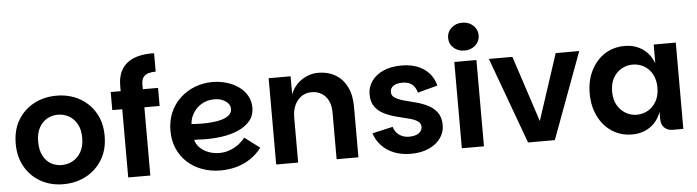

<svg xmlns="http://www.w3.org/2000/svg" viewBox="-49 -1010 4460 1228"><g transform="rotate(-5 2181.5 -396.5)"><path d="M315 7Q235 7 171.5 -28Q108 -63 70.5 -127Q33 -191 33 -278Q33 -365 71 -428.5Q109 -492 174 -526.5Q239 -561 319 -561Q399 -561 463.5 -526.5Q528 -492 566 -428.5Q604 -365 604 -278Q604 -191 565.5 -127Q527 -63 461.5 -28Q396 7 315 7ZM315 -116Q352 -116 385 -133.5Q418 -151 439 -187.5Q460 -224 460 -278Q460 -332 439.5 -368Q419 -404 386.5 -421.5Q354 -439 317 -439Q280 -439 248.5 -421.5Q217 -404 197 -368Q177 -332 177 -278Q177 -224 196 -187.5Q215 -151 246.5 -133.5Q278 -116 315 -116Z M731 0V-438H667V-554H731V-588Q731 -641 748 -677.5Q765 -714 796 -736.5Q827 -759 870 -769Q913 -779 965 -777V-659Q938 -659 917.5 -653Q897 -647 885 -630.5Q873 -614 873 -583V-554H971V-438H873V0Z M1325 7Q1261 7 1206.5 -13Q1152 -33 1111.5 -70Q1071 -107 1048.5 -158.5Q1026 -210 1026 -273Q1026 -338 1049 -391Q1072 -444 1113 -482Q1154 -520 1207 -540.5Q1260 -561 1319 -561Q1369 -561 1413 -547.5Q1457 -534 1490.5 -509.5Q1524 -485 1542.5 -451Q1561 -417 1561 -377Q1561 -325 1531 -290Q1501 -255 1451.5 -234.5Q1402 -214 1343 -206.5Q1284 -199 1227 -201Q1218 -202 1206 -202Q1194 -202 1184.5 -202.5Q1175 -203 1172 -203Q1178 -176 1200.5 -153Q1223 -130 1256 -117.5Q1289 -105 1327 -105Q1360 -105 1391 -116Q1422 -127 1448.5 -146.5Q1475 -166 1492 -189L1589 -116Q1557 -74 1515 -46.5Q1473 -19 1425 -6Q1377 7 1325 7ZM1232 -302Q1265 -302 1298.5 -305Q1332 -308 1360.5 -316.5Q1389 -325 1406.5 -340.5Q1424 -356 1424 -380Q1424 -400 1410.5 -415.5Q1397 -431 1374.5 -440.5Q1352 -450 1323 -450Q1277 -450 1241.5 -429Q1206 -408 1186 -374.5Q1166 -341 1164 -305Q1176 -304 1194 -303Q1212 -302 1232 -302Z M1681 0V-554H1822V-437Q1835 -474 1862 -502Q1889 -530 1925 -545.5Q1961 -561 1999 -561Q2062 -561 2109.5 -533Q2157 -505 2183 -452.5Q2209 -400 2209 -326V0H2069V-300Q2069 -366 2035 -403.5Q2001 -441 1946 -441Q1909 -441 1881 -421.5Q1853 -402 1837.5 -368Q1822 -334 1822 -290V0Z M2545 7Q2485 7 2437 -12.5Q2389 -32 2357 -67Q2325 -102 2312 -145L2444 -175Q2453 -142 2480 -122.5Q2507 -103 2543 -103Q2585 -103 2606.5 -119Q2628 -135 2628 -159Q2628 -184 2605.5 -197.5Q2583 -211 2547.5 -219.5Q2512 -228 2472 -238.5Q2432 -249 2396 -266.5Q2360 -284 2337.5 -314.5Q2315 -345 2315 -396Q2315 -441 2341.5 -479Q2368 -517 2417 -539Q2466 -561 2534 -561Q2593 -561 2638 -543Q2683 -525 2712 -491.5Q2741 -458 2752 -413L2624 -379Q2615 -414 2592.5 -432.5Q2570 -451 2530 -451Q2492 -451 2472 -436.5Q2452 -422 2452 -398Q2452 -373 2474.5 -359.5Q2497 -346 2532.5 -336.5Q2568 -327 2608 -316.5Q2648 -306 2683.5 -288Q2719 -270 2741.5 -239Q2764 -208 2764 -157Q2764 -112 2737 -74.5Q2710 -37 2661 -15Q2612 7 2545 7Z M2873 0V-554H3015V0ZM2945 -621Q2903 -621 2875 -646.5Q2847 -672 2847 -710Q2847 -748 2875 -774Q2903 -800 2945 -800Q2987 -800 3015 -774Q3043 -748 3043 -710Q3043 -672 3015 -646.5Q2987 -621 2945 -621Z M3246 -554 3385 -130 3524 -554H3675L3470 0H3298L3095 -554Z M3967 7Q3894 7 3838 -29.5Q3782 -66 3750 -130.5Q3718 -195 3718 -277Q3718 -360 3750 -424Q3782 -488 3838 -524.5Q3894 -561 3967 -561Q4033 -561 4082 -527Q4131 -493 4153 -433V-554H4295V0H4227Q4193 0 4173 -20.5Q4153 -41 4153 -75V-122Q4131 -61 4082 -27Q4033 7 3967 7ZM4007 -116Q4046 -116 4079 -135Q4112 -154 4132.5 -190Q4153 -226 4153 -277Q4153 -329 4132.5 -365Q4112 -401 4079 -419.5Q4046 -438 4007 -438Q3970 -438 3936.5 -419.5Q3903 -401 3882.5 -365Q3862 -329 3862 -277Q3862 -226 3882.5 -190Q3903 -154 3936.5 -135Q3970 -116 4007 -116Z"/></g></svg>

Font: Parkinsans Light SemiBold
Style: Regular
Weight: 600
Version: Version 1.000